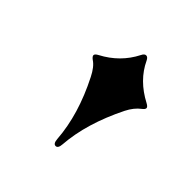

<svg xmlns="http://www.w3.org/2000/svg" viewBox="-91 -773 400 400"><g transform="rotate(45 109.0 -573.5)"><path d="M52.7 -637.2Q94.7 -659.2 115.2 -699.7Q118.7 -707 123.5 -707Q128.4 -707 131.8 -699.7Q150.4 -660.2 194.3 -637.2Q201.7 -633.3 201.7 -629.6Q201.7 -626 195.8 -621.6Q182.6 -611.8 173.3 -593.3Q136.2 -518.6 131.3 -452.6Q130.4 -439.9 123.5 -439.9Q116.7 -439.9 115.7 -452.6Q110.8 -520.5 73.7 -593.3Q63.5 -613.8 51.3 -621.6Q45.4 -626 45.4 -629.6Q45.4 -633.3 52.7 -637.2Z"/></g></svg>

Font: UnifrakturMaguntia
Style: Book
Weight: 400
Designer: j. 'mach' wust, Gerrit Ansmann, Georg Duffner, based on a font by Peter Wiegel, original typeface by Carl Albert Fahrenw
Version: Version 2017-03-19